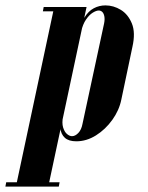

<svg xmlns="http://www.w3.org/2000/svg" viewBox="-124 -521 549 712"><path d="M77 -495H197L55 171H-65ZM-101 155H-52L-55 171H-104ZM38 -495H87L84 -479H35ZM166 -393Q175 -433 189.5 -456.5Q204 -480 224 -490.5Q244 -501 267 -501Q297 -501 324 -484.5Q351 -468 365 -434Q379 -400 367 -347L326 -152Q318 -112 292.5 -76.5Q267 -41 232 -19Q197 3 159 3Q131 3 116.5 -10Q102 -23 99.5 -47Q97 -71 104 -103ZM110 -90Q105 -65 110 -48.5Q115 -32 124.5 -24Q134 -16 143 -16Q155 -16 166.5 -28Q178 -40 182 -62L262 -434Q265 -449 263 -460Q261 -471 255.5 -476.5Q250 -482 242 -482Q233 -482 220 -474Q207 -466 195 -448.5Q183 -431 177 -404ZM48 155H97L94 171H45Z"/></svg>

Font: Emberly Black
Style: Italic
Weight: 900
Italic angle: -12°
Designer: Rajesh Rajput
Foundry: Rajesh Rajput
Version: Version 1.000